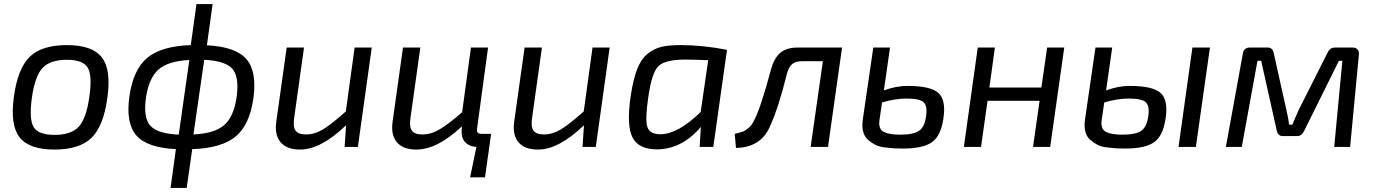

<svg xmlns="http://www.w3.org/2000/svg" viewBox="-20 -720 6745 941"><path d="M506 -239Q487 -101 428 -44Q369 13 247 13Q123 13 76 -47Q29 -107 48 -246Q67 -384 125.5 -441.5Q184 -499 308 -499Q432 -499 479 -439Q526 -379 506 -239ZM308 -427Q227 -427 189 -387.5Q151 -348 136 -239Q122 -135 145 -97Q168 -59 247 -59Q329 -59 366 -99Q403 -139 418 -246Q433 -351 409.5 -389Q386 -427 308 -427Z M1022 -700 994 -498Q1135 -491 1187.5 -430.5Q1240 -370 1222 -239Q1204 -109 1135.5 -51.5Q1067 6 922 11L895 201H816L842 11Q701 4 648.5 -56Q596 -116 614 -246Q632 -377 700.5 -435.5Q769 -494 915 -499L943 -700ZM981 -427 928 -61Q1032 -66 1079 -107Q1126 -148 1140 -246Q1153 -344 1118.5 -383Q1084 -422 981 -427ZM856 -60 908 -426Q804 -421 756.5 -379Q709 -337 695 -239Q682 -142 717 -103.5Q752 -65 856 -60Z M1802 -487 1734 0H1669L1676 -106Q1552 13 1451 13Q1385 13 1355 -23Q1325 -59 1334 -123L1385 -487H1470L1422 -144Q1415 -99 1428.5 -80Q1442 -61 1480 -61Q1522 -61 1564 -86.5Q1606 -112 1675 -174L1718 -487Z M2378 0 2357 149H2284L2315 0Q2279 -2 2259 -24Q2239 -46 2243 -89L2244 -101Q2123 13 2021 13Q1955 13 1925 -23Q1895 -59 1904 -123L1955 -487H2040L1992 -144Q1985 -99 1998.5 -80Q2012 -61 2050 -61Q2092 -61 2134.5 -86Q2177 -111 2245 -170L2288 -487H2372L2318 -89Q2314 -64 2339 -64H2387Z M2968 -487 2900 0H2835L2842 -106Q2718 13 2617 13Q2551 13 2521 -23Q2491 -59 2500 -123L2551 -487H2636L2588 -144Q2581 -99 2594.5 -80Q2608 -61 2646 -61Q2688 -61 2730 -86.5Q2772 -112 2841 -174L2884 -487Z M3476 0H3409L3415 -98Q3321 12 3199 12Q3110 12 3080 -46.5Q3050 -105 3071 -249Q3083 -330 3102.5 -380.5Q3122 -431 3154 -456.5Q3186 -482 3222 -490.5Q3258 -499 3315 -499Q3423 -499 3543 -476ZM3414 -171 3451 -425Q3378 -428 3340 -428Q3239 -428 3206.5 -395.5Q3174 -363 3157 -242Q3141 -132 3153 -97Q3165 -62 3216 -62Q3302 -62 3414 -171Z M4107 -487 4038 0H3953L4013 -420H3910Q3879 -420 3862 -405.5Q3845 -391 3836 -356Q3797 -196 3753 -99Q3708 3 3587 5L3581 -64Q3609 -71 3621.5 -75.5Q3634 -80 3650 -94Q3666 -108 3677 -132Q3709 -194 3758 -377Q3773 -434 3803.5 -460.5Q3834 -487 3890 -487Z M4342 -487 4312 -277Q4373 -299 4427 -299Q4540 -299 4578.5 -265Q4617 -231 4604 -142Q4592 -55 4548 -23.5Q4504 8 4406 8Q4379 8 4361.5 7Q4344 6 4316 2.5Q4288 -1 4270.5 -10Q4253 -19 4235.5 -33.5Q4218 -48 4211 -72.5Q4204 -97 4208 -130L4260 -487ZM4303 -218 4290 -129Q4285 -87 4311.5 -73.5Q4338 -60 4392 -60Q4457 -60 4484.5 -79Q4512 -98 4519 -152Q4526 -201 4506.5 -219Q4487 -237 4423 -237Q4368 -237 4303 -218Z M5196 -487 5127 0H5043L5075 -226H4820L4788 0H4704L4772 -487H4856L4829 -291H5084L5112 -487Z M5910 -487 5841 0H5756L5824 -487ZM5431 -487 5401 -277Q5462 -299 5516 -299Q5629 -299 5667.5 -265Q5706 -231 5693 -142Q5681 -55 5637 -23.5Q5593 8 5495 8Q5468 8 5450.5 7Q5433 6 5405 2.5Q5377 -1 5359.5 -10Q5342 -19 5324.5 -33.5Q5307 -48 5300 -72.5Q5293 -97 5297 -130L5349 -487ZM5392 -218 5379 -129Q5374 -87 5400.5 -73.5Q5427 -60 5481 -60Q5546 -60 5573.5 -79Q5601 -98 5608 -152Q5615 -201 5595.5 -219Q5576 -237 5512 -237Q5457 -237 5392 -218Z M6522 -487H6610Q6625 -487 6633.5 -477.5Q6642 -468 6640 -453L6597 0H6519L6559 -422H6542L6372 -79Q6360 -53 6337 -53H6267Q6242 -53 6237 -82L6161 -422H6143L6066 0H5988L6071 -456Q6075 -487 6106 -487H6193Q6218 -487 6223 -458L6284 -184Q6295 -138 6298 -109H6314Q6317 -116 6327.5 -141.5Q6338 -167 6345 -181L6486 -461Q6498 -487 6522 -487Z"/></svg>

Font: Exo 2.0
Style: Italic
Weight: 400
Italic angle: -8°
Designer: Natanael Gama
Version: Version 1.001;PS 001.001;hotconv 1.0.70;makeotf.lib2.5.58329